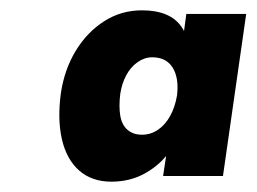

<svg xmlns="http://www.w3.org/2000/svg" viewBox="-20 -742 497 372"><path d="M196 -390Q158 -390 133.5 -411.5Q109 -433 100 -472Q91 -511 98 -562Q105 -608 127 -644Q149 -680 182 -701Q215 -722 255 -722Q310 -722 332 -689.5Q354 -657 345 -598L332 -648L341 -715H457L412 -401H296L307 -474L332 -506Q328 -477 310 -450.5Q292 -424 262.5 -407Q233 -390 196 -390ZM255 -481Q272 -481 286 -490.5Q300 -500 309.5 -517Q319 -534 323 -557Q327 -591 314.5 -611Q302 -631 275 -631Q260 -631 246.5 -621.5Q233 -612 224.5 -596Q216 -580 213 -560Q210 -536 213 -518Q216 -500 227 -490.5Q238 -481 255 -481Z"/></svg>

Font: Lexend
Style: Bold Italic
Weight: 700
Italic angle: -8.13011°
Designer: Bonnie Shaver-Troup, Thomas Jockin
Foundry: Lexend
Version: Version 1.007